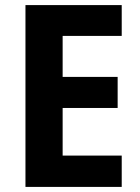

<svg xmlns="http://www.w3.org/2000/svg" viewBox="-20 -734 551 754"><path d="M458 0H80V-714H458V-593H226V-432H442V-310H226V-123H458Z"/></svg>

Font: Noto Sans Devanagari UI SemiCondensed
Style: Bold
Weight: 700
Width: 4
Designer: Jelle Bosma - Monotype Design Team
Foundry: Monotype Imaging Inc.
Version: Version 2.004; ttfautohint (v1.8.4.7-5d5b)